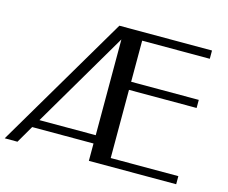

<svg xmlns="http://www.w3.org/2000/svg" viewBox="-108 -866 1194 1007"><g transform="rotate(15 489.5 -363.0)"><path d="M924.8 -681.2H557.6V-458H924.8V-414.1H557.6V-43.9H924.8V0H450.7V-94.2H117.7L63 0H-6.3L421.9 -726.1H924.8ZM450.7 -139.2V-659.2L145 -139.2Z"/></g></svg>

Font: Federo
Style: Regular
Weight: 400
Designer: Olexa M. Volochay | Cyreal.org
Foundry: Olexa M. Volochay | Cyreal.org
Version: Version 1.000